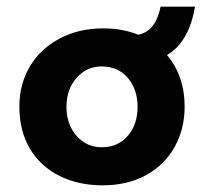

<svg xmlns="http://www.w3.org/2000/svg" viewBox="-20 -543 611 575"><path d="M480 -378Q506 -348 519.5 -308.5Q533 -269 533 -224Q533 -157 503 -103Q473 -49 417.5 -18.5Q362 12 287 12Q214 12 157.5 -16.5Q101 -45 69.5 -98Q38 -151 38 -224Q38 -291 69.5 -344Q101 -397 158.5 -427.5Q216 -458 289 -458Q347 -458 394 -439Q446 -449 461 -523H564Q546 -417 480 -378ZM392 -223Q392 -276 362.5 -310Q333 -344 285 -344Q239 -344 209 -309.5Q179 -275 179 -223Q179 -171 209 -136.5Q239 -102 285 -102Q333 -102 362.5 -136Q392 -170 392 -223Z"/></svg>

Font: Josefin Sans
Style: Bold
Weight: 700
Designer: Santiago Orozco
Foundry: Typemade
Version: Version 2.000